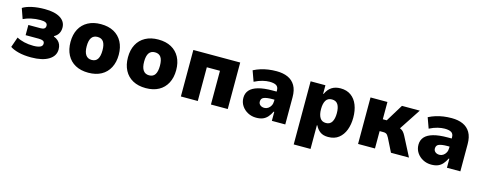

<svg xmlns="http://www.w3.org/2000/svg" viewBox="-29 -1177 5065 2018"><g transform="rotate(15 2503.0 -168.5)"><path d="M267 11Q187 11 129 -4Q71 -19 38 -42L77 -154Q111 -135 158 -124Q205 -113 258 -113Q305 -113 331.5 -124.5Q358 -136 358 -162Q358 -184 341.5 -192Q325 -200 294 -200H152V-311H286Q312 -311 325.5 -321Q339 -331 339 -352Q339 -374 320 -384Q301 -394 262 -394Q210 -394 162 -383.5Q114 -373 78 -355L39 -466Q77 -490 139 -503.5Q201 -517 277 -517Q387 -517 446.5 -479.5Q506 -442 506 -376Q506 -340 490.5 -312.5Q475 -285 443 -268V-263Q470 -253 488.5 -236.5Q507 -220 516.5 -197Q526 -174 526 -145Q526 -73 457.5 -31Q389 11 267 11Z M889 11Q807 11 748 -21Q689 -53 657.5 -113Q626 -173 626 -254Q626 -335 657.5 -394Q689 -453 748 -485Q807 -517 888 -517Q971 -517 1029.5 -485Q1088 -453 1119.5 -394Q1151 -335 1151 -254Q1151 -173 1119.5 -113Q1088 -53 1029.5 -21Q971 11 889 11ZM889 -128Q933 -128 953.5 -160Q974 -192 974 -254Q974 -317 953 -347.5Q932 -378 888 -378Q845 -378 823.5 -347.5Q802 -317 802 -254Q802 -192 824 -160Q846 -128 889 -128Z M1514 11Q1432 11 1373 -21Q1314 -53 1282.5 -113Q1251 -173 1251 -254Q1251 -335 1282.5 -394Q1314 -453 1373 -485Q1432 -517 1513 -517Q1596 -517 1654.5 -485Q1713 -453 1744.5 -394Q1776 -335 1776 -254Q1776 -173 1744.5 -113Q1713 -53 1654.5 -21Q1596 11 1514 11ZM1514 -128Q1558 -128 1578.5 -160Q1599 -192 1599 -254Q1599 -317 1578 -347.5Q1557 -378 1513 -378Q1470 -378 1448.5 -347.5Q1427 -317 1427 -254Q1427 -192 1449 -160Q1471 -128 1514 -128Z M1895 0V-506H2405V0H2222V-367H2079V0Z M2715 11Q2666 11 2624.5 -11Q2583 -33 2558 -71Q2533 -109 2533 -157Q2533 -207 2563 -241Q2593 -275 2654.5 -292.5Q2716 -310 2811 -310H2875V-222H2832Q2801 -222 2778.5 -219Q2756 -216 2740.5 -210Q2725 -204 2717.5 -192.5Q2710 -181 2710 -163Q2710 -140 2727.5 -125.5Q2745 -111 2773 -111Q2794 -111 2812.5 -123Q2831 -135 2842.5 -156.5Q2854 -178 2854 -207V-322Q2854 -361 2829.5 -376Q2805 -391 2757 -391Q2723 -391 2681.5 -381Q2640 -371 2593 -347L2552 -461Q2591 -481 2630 -493Q2669 -505 2711 -511Q2753 -517 2800 -517Q2871 -517 2922.5 -494Q2974 -471 3002.5 -422.5Q3031 -374 3031 -296V0H2885V-98H2878Q2861 -63 2839.5 -38.5Q2818 -14 2788.5 -1.5Q2759 11 2715 11Z M3171 180V-507H3332V-414H3337Q3361 -467 3400.5 -492Q3440 -517 3496 -517Q3563 -517 3609.5 -483.5Q3656 -450 3679.5 -390.5Q3703 -331 3703 -253Q3703 -179 3680.5 -119.5Q3658 -60 3613 -24.5Q3568 11 3498 11Q3444 11 3411 -13.5Q3378 -38 3359 -78H3354V180ZM3439 -125Q3483 -125 3503.5 -159.5Q3524 -194 3524 -254Q3524 -315 3503.5 -348Q3483 -381 3438 -381Q3393 -381 3372.5 -347.5Q3352 -314 3352 -254Q3352 -194 3373 -159.5Q3394 -125 3439 -125Z M3823 0V-506H4007V-318H4050L4165 -506H4359L4187 -244L4172 -281Q4198 -277 4215 -269Q4232 -261 4244.5 -246.5Q4257 -232 4269 -209L4377 0H4181L4108 -146Q4100 -161 4092.5 -170.5Q4085 -180 4074.5 -184.5Q4064 -189 4049 -189H4007V0Z M4620 11Q4571 11 4529.5 -11Q4488 -33 4463 -71Q4438 -109 4438 -157Q4438 -207 4468 -241Q4498 -275 4559.5 -292.5Q4621 -310 4716 -310H4780V-222H4737Q4706 -222 4683.5 -219Q4661 -216 4645.5 -210Q4630 -204 4622.5 -192.5Q4615 -181 4615 -163Q4615 -140 4632.5 -125.5Q4650 -111 4678 -111Q4699 -111 4717.5 -123Q4736 -135 4747.5 -156.5Q4759 -178 4759 -207V-322Q4759 -361 4734.5 -376Q4710 -391 4662 -391Q4628 -391 4586.5 -381Q4545 -371 4498 -347L4457 -461Q4496 -481 4535 -493Q4574 -505 4616 -511Q4658 -517 4705 -517Q4776 -517 4827.5 -494Q4879 -471 4907.5 -422.5Q4936 -374 4936 -296V0H4790V-98H4783Q4766 -63 4744.5 -38.5Q4723 -14 4693.5 -1.5Q4664 11 4620 11Z"/></g></svg>

Font: Nunito Sans 7pt SemiCondensed Black
Style: Regular
Weight: 900
Width: 4
Designer: Vernon Adams
Foundry: Vernon Adams
Version: Version 3.101;gftools[0.9.27]